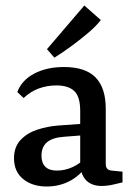

<svg xmlns="http://www.w3.org/2000/svg" viewBox="-20 -671 484 699"><path d="M150 8Q98 8 64.5 -19Q31 -46 31 -95Q31 -136 55 -161.5Q79 -187 116 -199Q153 -211 192 -214L289 -221V-179L212 -173Q171 -170 151 -153Q131 -136 131 -104Q131 -78 145 -64Q159 -50 187 -50Q217 -50 245 -63Q273 -76 289 -96L298 -74Q278 -37 238.5 -14.5Q199 8 150 8ZM43 -336Q59 -379 104.5 -403Q150 -427 213 -427Q291 -427 328 -389Q365 -351 365 -275V-74Q365 -52 386 -50L426 -46V-7Q414 -4 392 1Q370 6 350 6Q318 6 298 -10.5Q278 -27 272 -64V-267Q272 -319 250.5 -339.5Q229 -360 185 -360Q152 -360 121.5 -349Q91 -338 66 -314ZM151 -492 287 -651 347 -598Q331 -577 303 -553Q275 -529 242.5 -505Q210 -481 178 -461Z"/></svg>

Font: Yrsa Medium
Style: Regular
Weight: 500
Designer: Anna Giedrys (Yrsa+Rasa design), David Brezina (Yrsa art-direction, Rasa art-direction, design)
Foundry: Rosetta Type Foundry
Version: Version 2.004